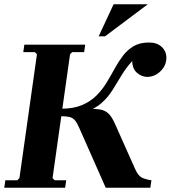

<svg xmlns="http://www.w3.org/2000/svg" viewBox="-23 -879 799 899"><path d="M-3 0 2 -35H58L68 -45L150 -625L140 -635H86L91 -670H376L371 -635H315L305 -625L223 -45L233 -35H287L282 0ZM472 0 349 -278Q338 -304 327.5 -316Q317 -328 301.5 -331.5Q286 -335 258 -335L263 -370H393Q423 -370 445 -366.5Q467 -363 483.5 -348.5Q500 -334 515 -300L610 -87Q624 -56 641 -47.5Q658 -39 686 -35L681 0ZM259 -340 263 -370Q321 -370 361 -387Q401 -404 428.5 -431.5Q456 -459 476 -492Q496 -525 514 -558Q532 -591 553 -618.5Q574 -646 603 -663Q632 -680 675 -680Q712 -680 734 -659.5Q756 -639 756 -609Q756 -572 728.5 -545.5Q701 -519 666 -519Q641 -519 619 -537.5Q597 -556 596 -593Q566 -560 545 -524.5Q524 -489 503 -456Q482 -423 453 -397Q424 -371 377.5 -355.5Q331 -340 259 -340ZM669 -859 469 -709H439L509 -859Z"/></svg>

Font: Brygada 1918
Style: Italic
Weight: 400
Italic angle: -8°
Designer: Mateusz Machalski | Borys Kosmynka | Przemek Hoffer
Foundry: NIEPODLEGLA 2018
Version: Version 3.006